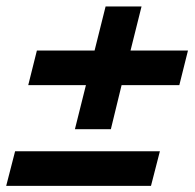

<svg xmlns="http://www.w3.org/2000/svg" viewBox="-28 -628 618 610"><path d="M210 -217.5 245 -357.5H61.7L89.2 -467.5H272.5L307.5 -607.5H421.7L386.7 -467.5H569.2L541.7 -357.5H358.3L324.2 -217.5ZM-8.3 -37.5 20 -147.5H480L451.7 -37.5Z"/></svg>

Font: Funnel Sans Light
Style: Bold Italic
Weight: 700
Italic angle: -14.036°
Version: Version 1.000